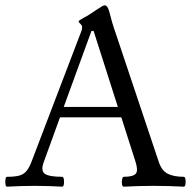

<svg xmlns="http://www.w3.org/2000/svg" viewBox="-21 -697 725 720"><path d="M5 3Q1 3 -0.5 -6Q-2 -15 -0.5 -24.5Q1 -34 5 -34Q34 -34 51 -38.5Q68 -43 79 -56.5Q90 -70 100 -98L284 -580Q287 -588 287 -595Q287 -602 280.5 -607.5Q274 -613 274 -617Q274 -620 294 -631Q304 -636 315 -643Q326 -650 339 -659Q365 -677 371 -677Q382 -677 388 -656Q400 -608 412 -575L574 -91Q585 -57 608 -45.5Q631 -34 668 -34Q673 -34 674.5 -24.5Q676 -15 674.5 -6Q673 3 668 3Q611 0 556 0Q499 0 443 3Q438 3 436.5 -6Q435 -15 437 -24.5Q439 -34 443 -34Q478 -34 488 -45.5Q498 -57 487 -91L434 -257H204L143 -89Q131 -56 147.5 -45Q164 -34 212 -34Q217 -34 218.5 -24.5Q220 -15 218.5 -6Q217 3 212 3Q161 0 109 0Q58 0 5 3ZM218 -296H421L330 -581H322Z"/></svg>

Font: Junicode
Style: Regular
Weight: 400
Designer: Peter S. Baker
Version: Version 2.100; ttfautohint (v1.8.4)